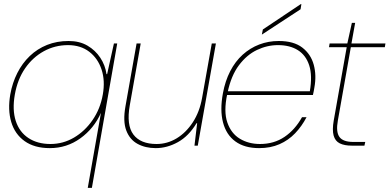

<svg xmlns="http://www.w3.org/2000/svg" viewBox="-20 -707 1891 932"><path d="M406 205 470 -159Q436 -83 370 -35.5Q304 12 222 12Q147 12 99.5 -22Q52 -56 34.5 -115Q17 -174 30 -249Q40 -305 64 -352.5Q88 -400 124.5 -435Q161 -470 208.5 -489Q256 -508 313 -508Q366 -508 404.5 -485.5Q443 -463 467 -426.5Q491 -390 497 -347H500L533 -496H549L426 205ZM225 -8Q286 -8 339 -39Q392 -70 429.5 -124.5Q467 -179 479 -248Q491 -315 473 -369.5Q455 -424 413 -456Q371 -488 310 -488Q247 -488 193 -458.5Q139 -429 102 -375.5Q65 -322 52 -248Q39 -174 56.5 -120Q74 -66 118 -37Q162 -8 225 -8Z M736 12Q686 12 648 -8.5Q610 -29 593 -73.5Q576 -118 589 -191L643 -496H663L610 -196Q593 -100 627.5 -54Q662 -8 740 -8Q792 -8 837.5 -35.5Q883 -63 916 -113.5Q949 -164 961 -232L1008 -496H1028L940 0H924L937 -109H934Q896 -46 843.5 -17Q791 12 736 12Z M1238 12Q1167 12 1122.5 -20.5Q1078 -53 1062.5 -113Q1047 -173 1062 -254Q1073 -314 1097.5 -361.5Q1122 -409 1158 -441.5Q1194 -474 1238.5 -491Q1283 -508 1333 -508Q1406 -508 1447.5 -476Q1489 -444 1503 -392.5Q1517 -341 1506 -282Q1505 -272 1503 -264.5Q1501 -257 1499 -246H1072L1075 -264H1484Q1497 -340 1481 -389.5Q1465 -439 1426 -463.5Q1387 -488 1329 -488Q1277 -488 1227.5 -464.5Q1178 -441 1140 -390.5Q1102 -340 1085 -259L1083 -250Q1065 -166 1083.5 -112.5Q1102 -59 1144.5 -33.5Q1187 -8 1242 -8Q1310 -8 1361 -42.5Q1412 -77 1446 -138H1468Q1445 -94 1412.5 -60Q1380 -26 1336.5 -7Q1293 12 1238 12ZM1251 -539 1256 -564 1440 -687H1443L1439 -662Z M1688 0Q1652 0 1629.5 -11Q1607 -22 1599.5 -49Q1592 -76 1600 -122L1663 -478H1577L1580 -496H1666L1688 -596H1704L1686 -496H1851L1848 -478H1683L1620 -122Q1610 -67 1627.5 -42.5Q1645 -18 1695 -18H1753L1749 0Z"/></svg>

Font: DM Sans 36pt Thin
Style: Italic
Weight: 250
Italic angle: -10°
Designer: Colophon Foundry, Jonny Pinhorn
Foundry: Colophon Foundry
Version: Version 4.004;gftools[0.9.30]